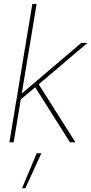

<svg xmlns="http://www.w3.org/2000/svg" viewBox="-20 -748 479 1009"><path d="M82 -219.7 88.9 -259.3H97.7L407.2 -522.5H439.5L178.7 -300.8L175.3 -297.9ZM29.3 0 149.9 -727.5H172.4L51.8 0ZM347.7 0 157.7 -300.8 177.2 -314.9 376.5 0ZM95.7 241.2 172.9 57.6H197.3L113.3 241.2Z"/></svg>

Font: Inter 28pt Thin
Style: Italic
Weight: 250
Italic angle: -9.3988°
Designer: Rasmus Andersson
Foundry: rsms
Version: Version 4.001;git-66647c0bb